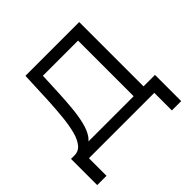

<svg xmlns="http://www.w3.org/2000/svg" viewBox="-163 -688 978 978"><g transform="rotate(-45 325.5 -199.0)"><path d="M101.9 -48.5 31 -62.2Q62.3 -60.8 82.2 -84.3Q102.1 -107.8 112.8 -149Q123.5 -190.2 128.7 -242.6Q133.9 -294.9 136.9 -350.1L144.4 -525.5H531.7V-33.8H460.7V-462.9H207.6L202.3 -345.6Q199.8 -292.8 195.2 -241.8Q190.5 -190.8 180.2 -148.4Q169.8 -106 151 -79.4Q132.2 -52.8 101.9 -48.5ZM9.3 126.6V-62.2H614.3V126.6H547.2V0H76.3V126.6Z"/></g></svg>

Font: Montserrat Thin
Style: Regular
Weight: 100
Designer: Julieta Ulanovsky
Foundry: Julieta Ulanovsky
Version: Version 9.000